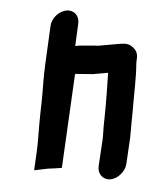

<svg xmlns="http://www.w3.org/2000/svg" viewBox="-55 -787 700 883"><g transform="rotate(-5 295.0 -345.5)"><path d="M285 -741C250 -741 214 -712 206 -677L167 -506C152 -443 145 -381 132 -318L128 -299C124 -276 119 -255 116 -236C107 -189 102 -146 91 -100L73 -22L137 -24C153 -23 177 -22 192 -22H201L297 -438C298 -441 298 -444 300 -447C303 -447 307 -447 310 -446C334 -444 357 -441 381 -439H451C441 -376 432 -314 419 -247L409 -195C404 -167 402 -142 394 -115L370 -14C362 20 385 50 419 50C453 50 490 20 498 -14L521 -112C525 -125 527 -139 530 -155C536 -186 541 -220 548 -253C560 -327 578 -403 584 -472L588 -491C593 -511 590 -528 578 -542C562 -562 546 -567 515 -567H414C396 -570 373 -571 353 -573C343 -574 335 -575 327 -575H311L334 -677C342 -712 320 -741 285 -741Z"/></g></svg>

Font: Electronic
Style: SuThkIt
Weight: 900
Version: Version 1.011